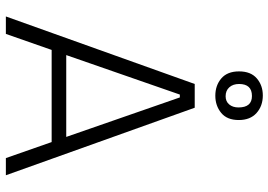

<svg xmlns="http://www.w3.org/2000/svg" viewBox="-154 -784 938 671"><g transform="rotate(90 315.5 -449.0)"><path d="M38 0 274 -660H357L593 0H533L477 -160H155L99 0ZM311 -608 173 -211H459L321 -608ZM315 -732Q279 -732 254.5 -753Q230 -774 230 -815Q230 -856 254.5 -877Q279 -898 314 -898Q351 -898 375.5 -876Q400 -854 400 -814Q400 -773 375 -752.5Q350 -732 315 -732ZM317 -768Q335 -768 345.5 -780.5Q356 -793 356 -813Q356 -860 316 -860Q274 -860 274 -815Q274 -794 285.5 -781Q297 -768 317 -768Z"/></g></svg>

Font: Bricolage Grotesque 12pt ExtraLight
Style: Regular
Weight: 200
Designer: Mathieu Triay
Foundry: Atelier Triay
Version: Version 1.001; ttfautohint (v1.8.4.7-5d5b);gftools[0.9.33.de